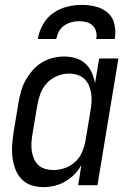

<svg xmlns="http://www.w3.org/2000/svg" viewBox="-20 -760 540 788"><path d="M158 8Q132 8 108 0Q84 -8 67.5 -26Q51 -44 42.5 -67Q34 -90 31 -115.5Q28 -141 30 -167Q32 -193 36 -219L56 -339Q60 -362 66.5 -385.5Q73 -409 85 -430.5Q97 -452 113.5 -471Q130 -490 151 -503Q172 -516 196 -522Q220 -528 243 -528Q268 -528 291 -521Q314 -514 330.5 -499Q347 -484 356.5 -462.5Q366 -441 370 -418L387 -520H466L380 0H301L314 -83Q303 -62 285.5 -44.5Q268 -27 247.5 -15Q227 -3 204 2.5Q181 8 158 8ZM200 -62Q223 -62 247 -70.5Q271 -79 289.5 -96.5Q308 -114 317.5 -137Q327 -160 331 -183L351 -303Q354 -321 355.5 -339Q357 -357 354.5 -374.5Q352 -392 345.5 -408Q339 -424 327 -435.5Q315 -447 298 -452.5Q281 -458 263 -458Q239 -458 214.5 -448Q190 -438 172.5 -419Q155 -400 146 -376Q137 -352 133 -328L113 -208Q110 -191 109 -173.5Q108 -156 110.5 -139.5Q113 -123 119.5 -108Q126 -93 138 -82Q150 -71 166.5 -66.5Q183 -62 200 -62ZM135 -600Q140 -630 156 -659Q172 -688 198.5 -706.5Q225 -725 255.5 -732.5Q286 -740 316 -740Q346 -740 374.5 -732.5Q403 -725 423.5 -706.5Q444 -688 450 -659Q456 -630 451 -600H375Q378 -616 374.5 -630.5Q371 -645 360.5 -655Q350 -665 335.5 -669Q321 -673 305 -673Q289 -673 273.5 -669Q258 -665 243.5 -655Q229 -645 221.5 -630.5Q214 -616 211 -600Z"/></svg>

Font: Iosevka Algr
Style: Italic
Weight: 400
Italic angle: -9°
Monospace: yes
Designer: Belleve Invis
Foundry: Belleve Invis
Version: Version 26.0.2; ttfautohint (v1.8.3)